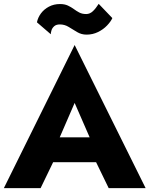

<svg xmlns="http://www.w3.org/2000/svg" viewBox="-21 -978 777 998"><path d="M184 -135H554L543 -264H196ZM367 -443 466 -216 460 -173 544 0H736L367 -744L-1 0H190L277 -180L269 -217ZM171 -862 243 -800Q243 -808 246.5 -820Q250 -832 260.5 -841.5Q271 -851 290 -851Q315 -851 336 -838Q357 -825 379.5 -811.5Q402 -798 429 -798Q461 -798 488.5 -811.5Q516 -825 535.5 -845.5Q555 -866 563 -884L492 -958Q477 -934 461.5 -919.5Q446 -905 427 -905Q406 -905 391 -913Q376 -921 362.5 -931Q349 -941 332 -949Q315 -957 291 -957Q259 -957 233.5 -943.5Q208 -930 192 -908.5Q176 -887 171 -862Z"/></svg>

Font: Glinicke Jost Bold
Style: Bold
Weight: 700
Version: Version 3.710